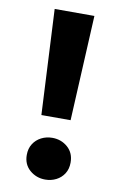

<svg xmlns="http://www.w3.org/2000/svg" viewBox="-83 -747 503 809"><g transform="rotate(10 169.0 -342.5)"><path d="M106.5 -250 84 -700H254L231.5 -250ZM169 15Q131 15 103 -9.2Q75 -33.5 75 -74Q75 -101.5 87.8 -121.5Q100.5 -141.5 122 -152.5Q143.5 -163.5 169 -163.5Q207.5 -163.5 235 -139.2Q262.5 -115 262.5 -74Q262.5 -46.5 249.8 -26.5Q237 -6.5 215.8 4.2Q194.5 15 169 15Z"/></g></svg>

Font: Geologica Roman SemiBold
Style: Regular
Weight: 600
Designer: Sindre Bremnes, Frode Helland
Foundry: Monokrom Skriftforlag AS
Version: Version 1.010;gftools[0.9.28]